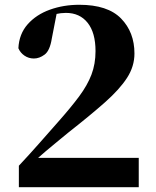

<svg xmlns="http://www.w3.org/2000/svg" viewBox="-20 -784 653 804"><path d="M59 0V-90Q103 -137 144 -183.5Q185 -230 222 -272Q277 -334 311.5 -380.5Q346 -427 363 -471.5Q380 -516 380 -570Q380 -647 347 -688.5Q314 -730 256 -730Q235 -730 213 -725Q191 -720 168 -709L218 -731L197 -623Q189 -572 167 -555.5Q145 -539 122 -539Q100 -539 82.5 -551Q65 -563 57 -582Q60 -642 96 -682.5Q132 -723 189 -743.5Q246 -764 312 -764Q431 -764 487 -706.5Q543 -649 543 -560Q543 -506 512 -458Q481 -410 419.5 -355.5Q358 -301 265 -228Q247 -213 223 -193.5Q199 -174 172.5 -151.5Q146 -129 119 -105L131 -143V-123H561V0Z"/></svg>

Font: Noto Serif KR ExtraLight Black
Style: Regular
Weight: 900
Version: Version 2.003-H1;hotconv 1.1.1;makeotfexe 2.6.0